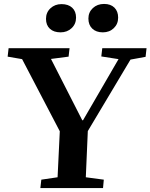

<svg xmlns="http://www.w3.org/2000/svg" viewBox="-20 -960 768 980"><path d="M511.2 -939.9Q544.9 -939.9 564 -921.1Q583 -902.3 583 -870.1Q583 -837.4 560.8 -816.2Q538.6 -794.9 504.9 -794.9Q470.7 -794.9 450.9 -814Q431.2 -833 431.2 -865.2Q431.2 -897.5 453.9 -918.7Q476.6 -939.9 511.2 -939.9ZM214.8 -863.8Q214.8 -896.5 237.5 -917.7Q260.3 -939 293.9 -939Q328.6 -939 348.4 -920.7Q368.2 -902.3 368.2 -870.1Q368.2 -837.4 345.5 -816.2Q322.8 -794.9 289.1 -794.9Q254.4 -794.9 234.6 -813.2Q214.8 -831.5 214.8 -863.8ZM240.2 -659.2 399.9 -346.2H403.8L585 -658.2L497.1 -671.9L502 -713.9H728L723.1 -669.9L646 -655.8L428.2 -291L418 -55.2L509.8 -43L505.9 0H186L190.9 -43L273.9 -55.2L285.2 -290L92.8 -658.2L19 -670.9L23.9 -713.9H335L330.1 -670.9Z"/></svg>

Font: Literata SemiBold
Style: Italic
Weight: 650
Italic angle: -2.39999°
Designer: Latin by Veronika Burian and Jose Scaglione. Greek by Irene Vlachou. Cyrillic by Vera Evstafieva
Foundry: TypeTogether
Version: Version 3.021